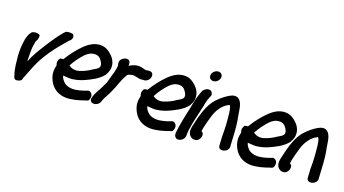

<svg xmlns="http://www.w3.org/2000/svg" viewBox="-57 -1260 3318 1851"><g transform="rotate(20 1602.0 -334.5)"><path d="M115 -442C93 -413 85 -376 81 -359L80 -356H81C71 -295 70 -243 73 -191C80 -129 84 -60 105 -4C106 1 111 49 155 33C166 31 187 25 192 2C192 1 193 -5 197 -15C211 -53 225 -82 242 -129C298 -270 386 -381 484 -493L495 -503C522 -528 514 -557 499 -569C481 -574 450 -575 426 -565V-562L414 -552C371 -502 326 -437 289 -377C249 -315 207 -248 176 -170C176 -232 168 -293 183 -360C184 -366 185 -379 188 -383C207 -411 203 -436 203 -446C192 -464 133 -466 115 -442Z M463 -304C442 -273 446 -248 455 -232C442 -183 444 -145 457 -107C488 -19 564 45 688 29C724 24 757 16 789 6L829 -8C844 -10 853 -15 858 -19L859 -18C880 -53 871 -84 855 -97C845 -106 833 -110 817 -105L816 -103L773 -88C756 -82 733 -77 702 -72C646 -65 600 -82 580 -106C565 -122 553 -138 548 -161C563 -159 582 -158 601 -157C657 -154 710 -171 751 -188C807 -213 887 -249 934 -312L935 -316C979 -387 954 -450 926 -486C901 -515 870 -543 829 -555C747 -576 677 -530 627 -479C582 -435 534 -373 496 -310C480 -309 469 -306 463 -304ZM572 -273C597 -323 639 -378 673 -414C702 -441 724 -455 755 -458C802 -463 822 -443 839 -417C853 -396 863 -372 849 -351C839 -339 816 -324 793 -312C761 -289 721 -269 680 -256C637 -242 597 -253 572 -273Z M879 -52C874 -32 883 -6 916 -6C943 -6 967 -23 977 -44L978 -47L983 -64C995 -98 1022 -137 1041 -181V-182C1051 -207 1065 -234 1075 -267C1090 -309 1101 -332 1119 -364C1128 -380 1134 -385 1155 -389L1168 -393C1179 -396 1192 -395 1203 -392C1257 -381 1258 -382 1258 -382C1267 -382 1277 -383 1291 -385H1299C1365 -396 1376 -495 1310 -486H1301C1293 -485 1289 -484 1277 -482L1276 -483L1260 -487C1251 -489 1245 -491 1239 -492L1221 -495C1196 -499 1173 -494 1158 -488L1137 -481C1130 -475 1120 -471 1109 -464C1109 -473 1109 -482 1107 -492C1096 -552 997 -514 1007 -454C1008 -443 1010 -442 1011 -437C1013 -418 1008 -391 1001 -362C998 -349 994 -337 991 -330V-328C988 -314 983 -301 979 -285L975 -270C973 -262 970 -250 967 -242C955 -217 942 -186 928 -161C914 -134 894 -105 884 -71Z M1326 -304C1305 -273 1309 -248 1318 -232C1305 -183 1307 -145 1320 -107C1351 -19 1427 45 1551 29C1587 24 1620 16 1652 6L1692 -8C1707 -10 1716 -15 1721 -19L1722 -18C1743 -53 1734 -84 1718 -97C1708 -106 1696 -110 1680 -105L1679 -103L1636 -88C1619 -82 1596 -77 1565 -72C1509 -65 1463 -82 1443 -106C1428 -122 1416 -138 1411 -161C1426 -159 1445 -158 1464 -157C1520 -154 1573 -171 1614 -188C1670 -213 1750 -249 1797 -312L1798 -316C1842 -387 1817 -450 1789 -486C1764 -515 1733 -543 1692 -555C1610 -576 1540 -530 1490 -479C1445 -435 1397 -373 1359 -310C1343 -309 1332 -306 1326 -304ZM1435 -273C1460 -323 1502 -378 1536 -414C1565 -441 1587 -455 1618 -458C1665 -463 1685 -443 1702 -417C1716 -396 1726 -372 1712 -351C1702 -339 1679 -324 1656 -312C1624 -289 1584 -269 1543 -256C1500 -242 1460 -253 1435 -273Z M1882 -658C1875 -627 1895 -605 1923 -605C1951 -605 1979 -628 1985 -656C1992 -685 1973 -709 1944 -709C1913 -709 1888 -684 1882 -658ZM1819 -352C1814 -332 1812 -311 1807 -289C1802 -267 1796 -242 1791 -217L1776 -141C1768 -104 1759 -41 1757 -13V-11C1758 -6 1758 -5 1758 3C1759 16 1766 25 1771 30C1801 59 1862 23 1862 -20C1860 -92 1886 -200 1907 -289L1922 -355H1921C1926 -386 1933 -415 1944 -439L1952 -457C1960 -474 1955 -487 1950 -495C1928 -536 1869 -508 1855 -473V-472L1848 -452C1837 -424 1826 -389 1819 -352Z M1892 -158C1883 -121 1868 -66 1899 -34C1909 -24 1923 -12 1944 -12H1952C1976 -12 1999 -34 2005 -62C2011 -86 2004 -105 1985 -112C1985 -121 1988 -140 1992 -158L2007 -219C2013 -239 2018 -260 2025 -282C2048 -356 2089 -407 2133 -433H2134C2144 -439 2152 -443 2152 -443C2152 -443 2153 -443 2155 -441C2169 -423 2174 -383 2178 -347C2186 -270 2189 -227 2189 -128L2194 -42C2195 -11 2223 -3 2249 -10C2273 -16 2296 -36 2297 -66L2296 -67L2291 -155C2286 -257 2281 -304 2265 -384C2257 -431 2253 -489 2222 -522C2192 -555 2152 -544 2116 -523C2080 -501 2042 -471 2009 -435C1956 -378 1929 -302 1907 -221Z M2357 -304C2336 -273 2340 -248 2349 -232C2336 -183 2338 -145 2351 -107C2382 -19 2458 45 2582 29C2618 24 2651 16 2683 6L2723 -8C2738 -10 2747 -15 2752 -19L2753 -18C2774 -53 2765 -84 2749 -97C2739 -106 2727 -110 2711 -105L2710 -103L2667 -88C2650 -82 2627 -77 2596 -72C2540 -65 2494 -82 2474 -106C2459 -122 2447 -138 2442 -161C2457 -159 2476 -158 2495 -157C2551 -154 2604 -171 2645 -188C2701 -213 2781 -249 2828 -312L2829 -316C2873 -387 2848 -450 2820 -486C2795 -515 2764 -543 2723 -555C2641 -576 2571 -530 2521 -479C2476 -435 2428 -373 2390 -310C2374 -309 2363 -306 2357 -304ZM2466 -273C2491 -323 2533 -378 2567 -414C2596 -441 2618 -455 2649 -458C2696 -463 2716 -443 2733 -417C2747 -396 2757 -372 2743 -351C2733 -339 2710 -324 2687 -312C2655 -289 2615 -269 2574 -256C2531 -242 2491 -253 2466 -273Z M2799 -158C2790 -121 2775 -66 2806 -34C2816 -24 2830 -12 2851 -12H2859C2883 -12 2906 -34 2912 -62C2918 -86 2911 -105 2892 -112C2892 -121 2895 -140 2899 -158L2914 -219C2920 -239 2925 -260 2932 -282C2955 -356 2996 -407 3040 -433H3041C3051 -439 3059 -443 3059 -443C3059 -443 3060 -443 3062 -441C3076 -423 3081 -383 3085 -347C3093 -270 3096 -227 3096 -128L3101 -42C3102 -11 3130 -3 3156 -10C3180 -16 3203 -36 3204 -66L3203 -67L3198 -155C3193 -257 3188 -304 3172 -384C3164 -431 3160 -489 3129 -522C3099 -555 3059 -544 3023 -523C2987 -501 2949 -471 2916 -435C2863 -378 2836 -302 2814 -221Z"/></g></svg>

Font: Stray Cat
Style: ExBlkCnObl
Weight: 1000
Version: Version 1.0